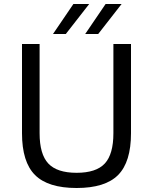

<svg xmlns="http://www.w3.org/2000/svg" viewBox="-20 -920 765 960"><path d="M90 -254V-700H178V-254Q178 -149 221.5 -102.5Q265 -56 363 -56Q461 -56 504 -102.5Q547 -149 547 -254V-700H635V-254Q635 -110 570.5 -45Q506 20 363 20Q220 20 155 -45Q90 -110 90 -254ZM245 -750 347 -900H426L309 -750ZM406 -750 508 -900H588L471 -750Z"/></svg>

Font: Fivo Sans Modern
Style: Regular
Weight: 400
Designer: Alexander Slobzheninov
Foundry: Alexander Slobzheninov
Version: 1.0